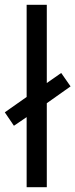

<svg xmlns="http://www.w3.org/2000/svg" viewBox="-35 -780 314 800"><path d="M160 0V-350L259 -420L220 -476L160 -434V-760H76V-376L-15 -312L23 -256L76 -292V0Z"/></svg>

Font: Noto Sans UI SemiCondensed
Style: Regular
Weight: 400
Width: 4
Designer: Monotype Design Team
Foundry: Monotype Imaging Inc.
Version: 1.001